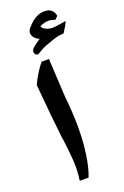

<svg xmlns="http://www.w3.org/2000/svg" viewBox="-152 -830 567 877"><g transform="rotate(-20 132.0 -391.5)"><path d="M98 -571H133Q134 -560 135.5 -525Q137 -490 140 -444L143 -387Q152 -300 152 -234Q152 -142 137 -67Q131 -39 125.5 -21.5Q120 -4 118 0H75Q76 -5 78 -25.5Q80 -46 80 -71Q80 -95 77 -120Q73 -167 69 -195L66 -215L54 -326L40 -478Q54 -509 71 -535Q88 -561 98 -571ZM236 -658Q204 -657 164 -641Q141 -634 120.5 -623Q100 -612 94 -608Q82 -608 78 -620L77 -626Q77 -636 90 -647Q103 -658 125 -672Q108 -679 100 -690Q92 -701 92 -712Q92 -721 98 -730Q112 -747 127 -760Q156 -783 187 -783Q211 -783 222.5 -771.5Q234 -760 236 -743L222 -729Q203 -736 191 -736Q168 -736 147 -724Q153 -709 178 -702Q190 -699 198 -699Q201 -699 219 -701L264 -708Q256 -688 236 -658Z"/></g></svg>

Font: Mirza
Style: Bold
Weight: 700
Designer: Arabic design by Kourosh Beigpour, Latin design by Eduardo Tunni, engineering by Lasse Fister
Version: Version 1.0010g